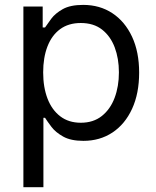

<svg xmlns="http://www.w3.org/2000/svg" viewBox="-20 -573 648 797"><path d="M77.1 204.1V-545.9H157.2V-459H167Q176.3 -473.1 192.9 -495.4Q209.5 -517.6 240.7 -535.2Q272 -552.7 325.2 -552.7Q394 -552.7 446.3 -518.3Q498.5 -483.9 528.1 -420.7Q557.6 -357.4 557.6 -271.5Q557.6 -185.1 528.3 -121.3Q499 -57.6 446.8 -22.9Q394.5 11.7 326.2 11.7Q273.9 11.7 242.2 -6.1Q210.4 -23.9 193.4 -46.6Q176.3 -69.3 167 -84H160.2V204.1ZM315.4 -63.5Q367.7 -63.5 402.8 -91.6Q438 -119.6 455.8 -167Q473.6 -214.4 473.6 -272.5Q473.6 -330.1 456.1 -376.5Q438.5 -422.9 403.6 -450.2Q368.7 -477.5 315.4 -477.5Q264.2 -477.5 229.5 -451.9Q194.8 -426.3 177 -380.1Q159.2 -334 159.2 -272.5Q159.2 -210.9 177.2 -163.8Q195.3 -116.7 230.2 -90.1Q265.1 -63.5 315.4 -63.5Z"/></svg>

Font: Inter
Style: Regular
Weight: 400
Designer: Rasmus Andersson
Foundry: rsms
Version: Version 4.000;git-8c9346024